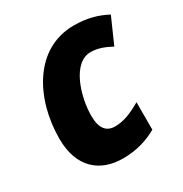

<svg xmlns="http://www.w3.org/2000/svg" viewBox="-138 -665 744 781"><g transform="rotate(-30 234.0 -274.5)"><path d="M219 10C284 10 336 -7 380 -32V-161C335 -135 297 -119 256 -119C216 -119 193 -145 193 -204C193 -293 234 -431 320 -431C354 -431 386 -418 415 -402L468 -522C423 -546 375 -559 315 -559C129 -559 34 -373 34 -189C34 -53 112 10 219 10Z"/></g></svg>

Font: Noto Sans SemiCondensed ExtraBold
Style: Italic
Weight: 800
Width: 4
Italic angle: -12°
Designer: Monotype Design Team
Foundry: Monotype Imaging Inc.
Version: Version 2.013